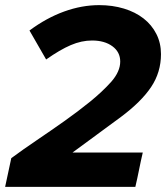

<svg xmlns="http://www.w3.org/2000/svg" viewBox="-38 -729 648 749"><path d="M-18 0Q-12 -28 -6 -56Q0 -84 6 -112Q52 -146 106 -182.5Q160 -219 213 -256.5Q266 -294 313.5 -332.5Q361 -371 396 -410Q431 -450 431 -489Q431 -526 400.5 -548.5Q370 -571 321 -571Q280 -571 238 -553Q196 -535 142 -497Q125 -526 109.5 -553.5Q94 -581 77 -610Q143 -659 212 -684Q281 -709 349 -709Q401 -709 445.5 -695.5Q490 -682 522 -657Q554 -632 572 -596.5Q590 -561 590 -518Q590 -447 551.5 -389.5Q513 -332 434 -273Q386 -238 339.5 -203.5Q293 -169 245 -134H519Q511 -100 504.5 -67Q498 -34 490 0Z"/></svg>

Font: Rosa Sans Black
Style: Italic
Weight: 900
Italic angle: -12°
Designer: Pentagram / MCKL
Foundry: Pentagram / MCKL
Version: Version 1.005;September 16, 2019;FontCreator 11.5.0.2425 64-